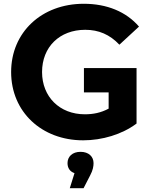

<svg xmlns="http://www.w3.org/2000/svg" viewBox="-20 -732 811 1018"><path d="M425 -371V-242H556V-156C515 -134 474 -126 430 -126C296 -126 203 -219 203 -350C203 -483 296 -574 432 -574C503 -574 562 -549 613 -495L717 -591C649 -670 547 -712 424 -712C201 -712 39 -561 39 -350C39 -139 201 12 421 12C521 12 627 -19 704 -77V-371ZM407 73C364 73 338 98 338 133C338 159 351 178 375 186L350 266H423L458 198C473 170 476 149 476 133C476 98 450 73 407 73Z"/></svg>

Font: AWKNG-Font
Style: Bold
Weight: 700
Designer: Awakening Church
Foundry: Awakening Church
Version: Version 1.700;PS 001.700;hotconv 1.0.88;makeotf.lib2.5.64775